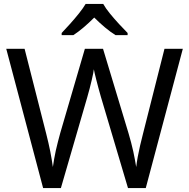

<svg xmlns="http://www.w3.org/2000/svg" viewBox="-20 -964 970 984"><path d="M917 -714 727 0H636L497 -468Q491 -489 485 -511Q479 -533 474 -553Q469 -573 465.5 -587.5Q462 -602 461 -609Q460 -602 457.5 -587.5Q455 -573 450 -553Q445 -533 439.5 -510.5Q434 -488 427 -465L292 0H201L12 -714H106L217 -278Q223 -255 228 -232.5Q233 -210 237.5 -188.5Q242 -167 245 -147Q248 -127 251 -108Q254 -128 257.5 -149Q261 -170 266 -192.5Q271 -215 277 -238Q283 -261 289 -283L415 -714H508L639 -280Q646 -257 652 -233.5Q658 -210 663 -188Q668 -166 671.5 -145.5Q675 -125 678 -108Q681 -133 686 -160.5Q691 -188 698 -218Q705 -248 713 -279L823 -714ZM509 -944Q521 -922 543.5 -894.5Q566 -867 590.5 -840.5Q615 -814 634 -795V-784H572Q546 -800 518 -823.5Q490 -847 463 -874Q436 -847 409 -824Q382 -801 356 -784H296V-795Q315 -815 338.5 -841Q362 -867 384 -894.5Q406 -922 419 -944Z"/></svg>

Font: Noto Sans Hebrew
Style: Regular
Weight: 400
Designer: Monotype Design Team
Foundry: Monotype Imaging Inc.
Version: Version 2.003;January 10, 2023;FontCreator 14.0.0.2877 64-bi